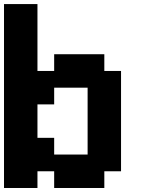

<svg xmlns="http://www.w3.org/2000/svg" viewBox="-20 -937 707 957"><path d="M0 0V-916.7H166.7V-583.3H250V-666.7H500V-583.3H583.3V-83.3H500V0H250V-83.3H166.7V0ZM166.7 -250H250V-166.7H416.7V-500H250V-416.7H166.7Z"/></svg>

Font: Galmuri11 Bold
Style: Regular
Weight: 700
Designer: Lee Minseo (quiple)
Version: Version 2.397;hotconv 1.1.1;makeotfexe 2.6.0 DEVELOPMENT